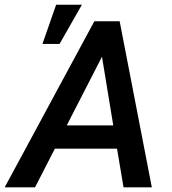

<svg xmlns="http://www.w3.org/2000/svg" viewBox="-65 -802 735 822"><path d="M436 -165.5H169.9L85 0H-44.9L338.9 -710.9H447.3L585 0H463.9ZM220.7 -265.1H419.9L371.6 -559.1ZM175.3 -781.7H285.6L189.9 -613.8H116.7Z"/></svg>

Font: Roboto Medium
Style: Italic
Weight: 500
Italic angle: -12°
Designer: Google
Version: Version 2.134; 2016